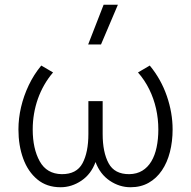

<svg xmlns="http://www.w3.org/2000/svg" viewBox="-20 -772 803 807"><path d="M234.5 15Q176.5 15 137 -17.8Q97.5 -50.5 77.5 -105.5Q57.5 -160.5 57.5 -228Q57.5 -274.5 68.5 -321.8Q79.5 -369 100.8 -413.8Q122 -458.5 153.5 -496.5L203 -467.5Q182 -443 166 -415Q150 -387 139.2 -356.5Q128.5 -326 123 -293.8Q117.5 -261.5 117.5 -228Q117.5 -147 147 -94Q176.5 -41 239.5 -40Q302 -39.5 326.8 -85.8Q351.5 -132 351.5 -209V-347H411.5V-209Q411.5 -132 436.5 -85.8Q461.5 -39.5 523.5 -40Q555 -40.5 578 -54.5Q601 -68.5 616 -93.5Q631 -118.5 638.2 -152.8Q645.5 -187 645.5 -228Q645.5 -272.5 636 -315Q626.5 -357.5 607.5 -396.2Q588.5 -435 560 -467.5L609.5 -496.5Q657 -439 681.2 -368.5Q705.5 -298 705.5 -228Q705.5 -177.5 694.2 -133.2Q683 -89 660.5 -55.8Q638 -22.5 605 -3.8Q572 15 528.5 15Q482 15 441.2 -12.5Q400.5 -40 381.5 -91Q363 -40 322 -12.5Q281 15 234.5 15ZM350.5 -585 415.5 -752H475.5L404.5 -585Z"/></svg>

Font: Geologica Cursive Thin
Style: Regular
Weight: 250
Designer: Sindre Bremnes, Frode Helland
Foundry: Monokrom Skriftforlag AS
Version: Version 1.010;gftools[0.9.28]